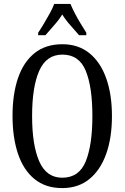

<svg xmlns="http://www.w3.org/2000/svg" viewBox="-20 -951 637 981"><path d="M298 10Q213 10 156.5 -36Q100 -82 72 -165Q44 -248 44 -359Q44 -470 72 -552Q100 -634 156.5 -679.5Q213 -725 299 -725Q380 -725 436.5 -679.5Q493 -634 522.5 -551.5Q552 -469 552 -358Q552 -247 522.5 -164.5Q493 -82 436.5 -36Q380 10 298 10ZM298 -43Q384 -43 418 -126.5Q452 -210 452 -358Q452 -507 418 -589.5Q384 -672 299 -672Q217 -672 180.5 -589.5Q144 -507 144 -358Q144 -210 180.5 -126.5Q217 -43 298 -43ZM175 -784Q188 -803 203.5 -829Q219 -855 234 -882Q249 -909 257 -931H340Q349 -909 363 -882Q377 -855 393 -829Q409 -803 421 -784V-771H384Q363 -796 339.5 -822Q316 -848 298 -877Q280 -848 256.5 -822Q233 -796 212 -771H175Z"/></svg>

Font: Noto Serif Hebrew ExtraCondensed
Style: Regular
Weight: 400
Width: 2
Designer: Monotype Design Team
Foundry: Monotype Imaging Inc.
Version: Version 2.004; ttfautohint (v1.8.4.7-5d5b)